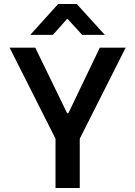

<svg xmlns="http://www.w3.org/2000/svg" viewBox="-20 -938 674 958"><path d="M257 0V-246L28 -700H156L315 -373H321L478 -700H607L378 -246V0ZM270 -918H363L503 -764H390L318 -843H314L244 -764H131Z"/></svg>

Font: Be Vietnam SemiBold
Style: Regular
Weight: 600
Designer: Gabriel Lam
Foundry: TypeRant
Version: Version 4.000